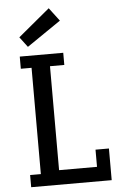

<svg xmlns="http://www.w3.org/2000/svg" viewBox="-64 -1027 653 1069"><g transform="rotate(-5 263.0 -492.0)"><path d="M66 -662H126V-68H66V0H516V-177H441V-81H229V-662H309V-730H66ZM116 -780 306 -910 250 -984 73 -837Z"/></g></svg>

Font: Glegoo
Style: Bold
Weight: 700
Version: Version 2.0.1; ttfautohint (v0.9) -r 48 -G 60